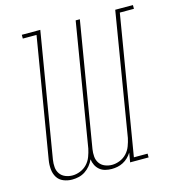

<svg xmlns="http://www.w3.org/2000/svg" viewBox="-110 -830 862 933"><g transform="rotate(-15 321.5 -363.5)"><path d="M139 8Q116 8 95.5 -0.5Q75 -9 64 -27Q53 -45 51 -68Q49 -91 53 -114L153 -716H84V-735H177L73 -110Q70 -91 71.5 -72.5Q73 -54 83 -39.5Q93 -25 110 -18Q127 -11 146 -11Q165 -11 185 -19Q205 -27 219.5 -42.5Q234 -58 241.5 -78Q249 -98 253 -117L355 -735H376L272 -110Q269 -91 270.5 -72.5Q272 -54 282 -39.5Q292 -25 309 -18Q326 -11 345 -11Q364 -11 384 -19Q404 -27 418.5 -42.5Q433 -58 440.5 -78Q448 -98 452 -117L554 -735H643V-716H572L456 -19H525V0H432L440 -47Q432 -34 420.5 -23Q409 -12 395.5 -5Q382 2 367.5 5Q353 8 338 8Q322 8 306 4Q290 0 278 -10Q266 -20 259 -34Q252 -48 250 -64Q243 -48 231.5 -34Q220 -20 205 -10Q190 0 173 4Q156 8 139 8Z"/></g></svg>

Font: Iosevka Curly Slab ThExObl
Style: Regular
Weight: 100
Width: 7
Italic angle: -9°
Monospace: yes
Designer: Belleve Invis
Foundry: Belleve Invis
Version: Version 11.1.0; ttfautohint (v1.8.3)